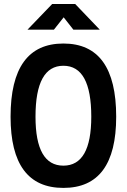

<svg xmlns="http://www.w3.org/2000/svg" viewBox="-20 -918 626 948"><path d="M293 9.8Q32.2 9.8 32.2 -341.8Q32.2 -703.1 293 -703.1Q553.7 -703.1 553.7 -341.8Q553.7 9.8 293 9.8ZM293 -100.1Q430.7 -100.1 430.7 -341.8Q430.7 -593.3 293 -593.3Q155.3 -593.3 155.3 -341.8Q155.3 -100.1 293 -100.1ZM115.7 -771.5 237.8 -898.4H351.1L472.7 -771.5H342.3L294.4 -832.5L246.1 -771.5Z"/></svg>

Font: Cascadia Mono NF SemiBold
Style: Regular
Weight: 600
Monospace: yes
Designer: Aaron Bell
Foundry: Saja Typeworks
Version: Version 2404.023; ttfautohint (v1.8.4)